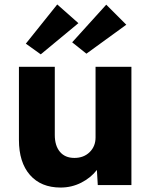

<svg xmlns="http://www.w3.org/2000/svg" viewBox="-20 -831 682 862"><path d="M252 11Q164 11 114.5 -45.5Q65 -102 65 -203V-531H226V-225Q226 -177 249 -149.5Q272 -122 314 -122Q356 -122 382.5 -148Q409 -174 409 -214V-531H570V0H419L415 -68Q388 -33 345 -11Q302 11 252 11ZM163 -587 96 -635 237 -811 332 -727ZM368 -590 304 -641 457 -810 547 -720Z"/></svg>

Font: Lexend
Style: Bold
Weight: 700
Designer: Bonnie Shaver-Troup, Thomas Jockin
Foundry: Lexend
Version: Version 1.007; ttfautohint (v1.8.3)